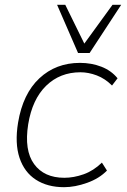

<svg xmlns="http://www.w3.org/2000/svg" viewBox="-20 -769 527 797"><path d="M246 8Q177 8 129 -23Q81 -54 61 -114Q41 -174 55 -260Q75 -380 143.5 -444Q212 -508 312 -508Q360 -508 401 -492Q442 -476 468 -444L445 -414Q416 -443 381.5 -456Q347 -469 314 -469Q229 -469 171.5 -413Q114 -357 97 -253Q80 -145 121.5 -88Q163 -31 247 -31Q286 -31 327 -45.5Q368 -60 403 -94L424 -61Q392 -28 341.5 -10Q291 8 246 8ZM304 -549 217 -749H251L330 -588L447 -749H483L352 -549Z"/></svg>

Font: Mulish ExtraLight
Style: Italic
Weight: 200
Italic angle: -9°
Designer: Vernon Adams
Foundry: Vernon Adams
Version: Version 3.603